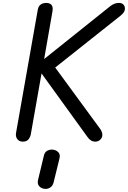

<svg xmlns="http://www.w3.org/2000/svg" viewBox="-20 -948 856 1285"><path d="M133 0Q108.5 0 96 -16.8Q83.5 -33.5 87 -56.5L233 -883.5Q237 -906.5 252.2 -917.5Q267.5 -928.5 290.5 -928.5Q304.5 -928.5 315 -923Q325.5 -917.5 330 -905.5Q334.5 -893.5 331.5 -873.5L275.5 -553L719 -907.5Q734 -919 748.2 -923.8Q762.5 -928.5 774.5 -928.5Q795.5 -928.5 805.8 -917.5Q816 -906.5 816 -892Q816 -877 808.2 -865.5Q800.5 -854 786 -842.5L349.5 -496L648.5 -88Q665 -66 665 -45.5Q665 -27 651.2 -13.5Q637.5 0 618 0Q602 0 588.8 -8.2Q575.5 -16.5 566 -30.5L258 -456.5L186.5 -51Q183 -31 170.8 -15.5Q158.5 0 133 0ZM276.5 315.5Q255.5 313 242 297.8Q228.5 282.5 234.5 256.5L273 96.5Q277.5 72 294.8 61.8Q312 51.5 333.5 53.5Q355.5 56 370 70.5Q384.5 85 378.5 110.5L339 272Q333 296.5 314.8 307.8Q296.5 319 276.5 315.5Z"/></svg>

Font: Edu AU VIC WA NT Pre Medium
Style: Regular
Weight: 500
Designer: Tina and Corey Anderson, Eben Sorkin, Mirko Velimirovic
Foundry: Google for Education
Version: Version 1.001